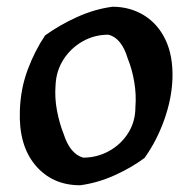

<svg xmlns="http://www.w3.org/2000/svg" viewBox="-20 -538 561 570"><path d="M218 12Q135 12 85 -47.5Q35 -107 39 -210Q41 -274 62 -330.5Q83 -387 114 -433Q157 -464 209 -487.5Q261 -511 314 -518Q366 -518 407.5 -492.5Q449 -467 471.5 -419.5Q494 -372 492 -305Q490 -245 467.5 -182Q445 -119 409 -69Q370 -40 320 -17.5Q270 5 218 12ZM227 -70Q268 -70 303.5 -89.5Q339 -109 360.5 -143Q382 -177 382 -220Q385 -257 378.5 -295Q372 -333 359 -365Q341 -425 302 -435Q260 -435 225 -415Q190 -395 168.5 -361.5Q147 -328 145 -286Q142 -248 149 -210.5Q156 -173 169 -140Q188 -81 227 -70Z"/></svg>

Font: Labrada SemiBold
Style: Italic
Weight: 600
Italic angle: -7°
Designer: Mercedes Jáuregui
Foundry: Omnibus-Type Team
Version: Version 1.000; ttfautohint (v1.8.4.7-5d5b)